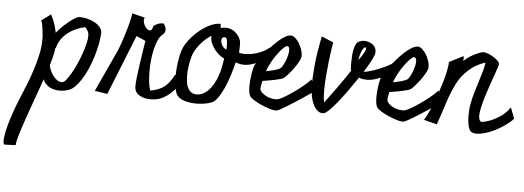

<svg xmlns="http://www.w3.org/2000/svg" viewBox="-212 -698 3499 1283"><g transform="rotate(5 1538.0 -57.0)"><path d="M204.1 -33.2Q214.8 -35.2 229.5 -54.2Q244.1 -73.2 260.3 -101.6Q276.4 -129.9 292 -164.6Q307.6 -199.2 319.8 -234.4Q332 -269.5 339.8 -301.3Q347.7 -333 347.7 -355.5Q347.7 -364.3 345.7 -374Q336.9 -399.4 321.3 -412.1Q252.9 -396.5 206.1 -359.4Q159.2 -322.3 142.6 -269.5Q138.7 -256.8 133.8 -250Q133.8 -242.2 132.8 -235.4Q131.8 -228.5 129.9 -220.7Q127 -205.1 121.6 -184.1Q116.2 -163.1 108.4 -137.7Q111.3 -121.1 119.6 -102.5Q127.9 -84 139.6 -68.4Q151.4 -52.7 165.5 -42.5Q179.7 -32.2 195.3 -32.2Q201.2 -32.2 204.1 -33.2ZM266.6 -473.6Q271.5 -475.6 276.9 -475.6Q282.2 -475.6 288.1 -475.6Q306.6 -475.6 331.5 -469.2Q356.4 -462.9 378.9 -451.2Q401.4 -439.5 416.5 -422.4Q431.6 -405.3 431.6 -383.8Q431.6 -372.1 429.7 -353Q427.7 -334 422.9 -309.1Q418 -284.2 410.6 -255.4Q403.3 -226.6 392.6 -196.3Q380.9 -160.2 364.3 -125Q347.7 -89.8 328.6 -60.5Q309.6 -31.2 288.6 -10.7Q267.6 9.8 246.1 15.6Q229.5 21.5 215.8 23.4Q202.1 25.4 188.5 25.4Q140.6 25.4 111.3 3.9Q82 -17.6 76.2 -41Q52.7 25.4 26.9 96.7Q1 168 -21 231.9Q-43 295.9 -57.6 344.2Q-72.3 392.6 -72.3 412.1V414.1L-148.4 417Q-155.3 411.1 -155.3 389.6Q-155.3 352.5 -134.8 278.3Q-114.3 204.1 -76.2 110.4Q-59.6 69.3 -38.6 18.6Q-17.6 -32.2 0.5 -86.9Q18.6 -141.6 31.2 -197.3Q43.9 -252.9 43.9 -303.7Q43.9 -311.5 43.9 -318.4Q43.9 -325.2 43 -332Q40 -365.2 36.1 -391.6Q32.2 -418 24.4 -430.7L86.9 -476.6Q97.7 -458 106 -437Q114.3 -416 119.1 -398.4Q125 -377.9 128.9 -357.4Q142.6 -375 161.1 -393.6Q179.7 -412.1 198.7 -428.2Q217.8 -444.3 235.8 -456.5Q253.9 -468.8 266.6 -473.6Z M992.2 -102.5Q981.4 -82 965.8 -61.5Q950.2 -41 930.2 -22.9Q910.2 -4.9 886.7 8.3Q863.3 21.5 837.9 26.4Q827.1 28.3 817.9 29.3Q808.6 30.3 798.8 30.3Q756.8 30.3 725.6 13.2Q694.3 -3.9 690.4 -39.1V-48.8Q690.4 -70.3 694.8 -109.9Q699.2 -149.4 705.6 -193.8Q711.9 -238.3 718.8 -281.7Q725.6 -325.2 730.5 -355.5L668.9 -382.8L507.8 19.5L422.9 6.8Q428.7 -6.8 445.3 -43Q461.9 -79.1 482.4 -123Q502.9 -167 522.9 -210.4Q543 -253.9 555.7 -282.2Q566.4 -308.6 579.1 -346.7Q591.8 -384.8 602.5 -422.4Q613.3 -460 620.1 -490.2Q627 -520.5 627 -531.2L712.9 -509.8Q710 -505.9 709 -501.5Q708 -497.1 708 -492.2Q708 -480.5 712.4 -469.2Q716.8 -458 723.1 -448.7Q729.5 -439.5 737.8 -433.6Q746.1 -427.7 753.9 -427.7Q759.8 -427.7 765.1 -433.1Q770.5 -438.5 772.5 -452.1Q773.4 -458 780.8 -463.4Q788.1 -468.8 797.4 -473.1Q806.6 -477.5 816.9 -480Q827.1 -482.4 834 -482.4Q843.8 -482.4 844.7 -478.5Q849.6 -471.7 854 -462.4Q858.4 -453.1 858.4 -442.4Q858.4 -431.6 854 -421.9Q849.6 -412.1 838.9 -404.3Q823.2 -392.6 811.5 -366.2Q799.8 -339.8 791.5 -305.7Q783.2 -271.5 779.3 -232.4Q775.4 -193.4 775.4 -155.3Q775.4 -118.2 779.3 -84Q783.2 -49.8 792 -27.3Q822.3 -33.2 844.7 -42Q867.2 -50.8 885.3 -64.9Q903.3 -79.1 918.5 -99.1Q933.6 -119.1 948.2 -148.4Z M1090.8 -30.3Q1094.7 -29.3 1102.5 -29.3Q1131.8 -29.3 1155.3 -44.9Q1178.7 -60.5 1196.3 -84Q1213.9 -107.4 1226.1 -134.3Q1238.3 -161.1 1244.1 -183.6Q1249 -196.3 1254.9 -224.1Q1260.7 -252 1265.6 -284.2Q1249 -290 1231.9 -304.2Q1214.8 -318.4 1200.2 -336.9Q1185.5 -355.5 1176.3 -377Q1167 -398.4 1167 -418Q1167 -424.8 1168 -428.7Q1145.5 -415 1125.5 -396.5Q1105.5 -377.9 1088.9 -356.9Q1072.3 -335.9 1060.5 -313Q1048.8 -290 1043.9 -268.6Q1038.1 -246.1 1033.2 -214.4Q1028.3 -182.6 1028.3 -149.4Q1028.3 -127 1031.2 -106.4Q1034.2 -85.9 1041.5 -69.8Q1048.8 -53.7 1061 -43Q1073.2 -32.2 1090.8 -30.3ZM1255.9 -425.8Q1245.1 -425.8 1240.2 -418.9Q1235.4 -412.1 1235.4 -402.3Q1235.4 -385.7 1246.1 -368.7Q1256.8 -351.6 1274.4 -344.7Q1275.4 -353.5 1275.4 -361.3Q1275.4 -369.1 1275.4 -377Q1275.4 -399.4 1271.5 -412.6Q1267.6 -425.8 1256.8 -425.8ZM1569.3 -327.1Q1522.5 -289.1 1478.5 -271.5Q1434.6 -253.9 1401.4 -253.9Q1376 -253.9 1343.8 -264.6Q1333 -218.8 1317.9 -171.9Q1302.7 -125 1284.7 -85.4Q1266.6 -45.9 1246.6 -18.6Q1226.6 8.8 1206.1 15.6Q1183.6 24.4 1157.2 28.3Q1130.9 32.2 1104.5 32.2Q1060.5 32.2 1022 19.5Q983.4 6.8 969.7 -21.5Q961.9 -38.1 957 -69.3Q952.1 -100.6 952.1 -137.7Q952.1 -167 955.1 -198.7Q958 -230.5 963.4 -259.8Q968.8 -289.1 977.1 -314Q985.4 -338.9 996.1 -355.5Q1012.7 -382.8 1038.1 -410.6Q1063.5 -438.5 1093.3 -460.9Q1123 -483.4 1155.3 -498Q1187.5 -512.7 1218.8 -512.7H1221.7L1224.6 -484.4Q1240.2 -490.2 1257.8 -490.2Q1293.9 -490.2 1321.8 -467.3Q1349.6 -444.3 1360.4 -409.2Q1362.3 -401.4 1362.3 -382.8Q1362.3 -369.1 1361.8 -354.5Q1361.3 -339.8 1360.4 -332Q1365.2 -330.1 1371.1 -329.1Q1380.9 -326.2 1401.4 -326.2Q1414.1 -326.2 1433.1 -328.6Q1452.1 -331.1 1474.1 -337.4Q1496.1 -343.8 1519.5 -355Q1543 -366.2 1564.5 -384.8Z M1677.7 -403.3Q1669.9 -403.3 1656.7 -391.6Q1643.6 -379.9 1628.4 -360.8Q1613.3 -341.8 1596.7 -316.4Q1580.1 -291 1567.4 -263.7Q1562.5 -253.9 1558.6 -244.1Q1554.7 -234.4 1550.8 -223.6Q1576.2 -228.5 1604 -235.8Q1631.8 -243.2 1645.5 -252Q1652.3 -256.8 1660.6 -271.5Q1668.9 -286.1 1676.3 -304.2Q1683.6 -322.3 1688.5 -342.3Q1693.4 -362.3 1693.4 -377Q1693.4 -387.7 1689.5 -395.5Q1685.5 -403.3 1677.7 -403.3ZM1894.5 -125Q1877 -112.3 1853.5 -96.2Q1830.1 -80.1 1804.2 -63Q1778.3 -45.9 1752.4 -29.3Q1726.6 -12.7 1704.6 0.5Q1682.6 13.7 1667 22Q1651.4 30.3 1646.5 31.2Q1643.6 32.2 1638.7 32.2Q1622.1 32.2 1595.2 23.9Q1568.4 15.6 1541 3.4Q1513.7 -8.8 1490.7 -22.9Q1467.8 -37.1 1460 -49.8Q1454.1 -60.5 1451.7 -77.6Q1449.2 -94.7 1449.2 -117.2Q1449.2 -136.7 1451.2 -158.7Q1453.1 -180.7 1456.5 -200.7Q1460 -220.7 1464.4 -237.3Q1468.8 -253.9 1474.6 -263.7Q1481.4 -277.3 1496.1 -298.3Q1510.7 -319.3 1529.8 -342.3Q1548.8 -365.2 1570.3 -388.7Q1591.8 -412.1 1613.3 -431.2Q1634.8 -450.2 1654.8 -462.4Q1674.8 -474.6 1690.4 -475.6Q1691.4 -475.6 1691.9 -476.1Q1692.4 -476.6 1694.3 -476.6Q1710 -476.6 1725.6 -462.9Q1741.2 -449.2 1752.9 -429.7Q1764.6 -410.2 1772 -388.2Q1779.3 -366.2 1779.3 -348.6Q1779.3 -339.8 1778.3 -335.9Q1774.4 -320.3 1760.7 -297.4Q1747.1 -274.4 1730.5 -252.4Q1713.9 -230.5 1698.2 -213.4Q1682.6 -196.3 1674.8 -190.4Q1668.9 -185.5 1653.8 -181.2Q1638.7 -176.8 1618.7 -172.4Q1598.6 -168 1576.2 -164.1Q1553.7 -160.2 1532.2 -157.2Q1528.3 -137.7 1526.4 -123.5Q1524.4 -109.4 1523.4 -103.5Q1525.4 -92.8 1535.2 -82Q1544.9 -71.3 1559.6 -62.5Q1574.2 -53.7 1592.3 -48.3Q1610.4 -43 1628.9 -43Q1632.8 -43 1637.2 -43Q1641.6 -43 1645.5 -43.9Q1663.1 -48.8 1692.4 -66.4Q1721.7 -84 1753.4 -106.4Q1785.2 -128.9 1814 -152.8Q1842.8 -176.8 1858.4 -195.3Z M2159.2 -352.5Q2162.1 -356.4 2169.9 -366.7Q2177.7 -377 2185.1 -389.2Q2192.4 -401.4 2198.2 -413.6Q2204.1 -425.8 2204.1 -432.6Q2204.1 -437.5 2201.2 -439.5Q2200.2 -440.4 2198.2 -440.4Q2192.4 -440.4 2185.5 -431.2Q2178.7 -421.9 2173.3 -408.2Q2168 -394.5 2164.1 -379.4Q2160.2 -364.3 2159.2 -352.5ZM2420.9 -305.7Q2399.4 -293 2376.5 -278.8Q2353.5 -264.6 2329.1 -252.9Q2304.7 -241.2 2278.8 -233.4Q2252.9 -225.6 2226.6 -225.6Q2213.9 -225.6 2200.7 -227.5Q2187.5 -229.5 2173.8 -235.4Q2144.5 -191.4 2112.3 -146.5Q2080.1 -101.6 2050.8 -64.9Q2021.5 -28.3 1997.6 -4.9Q1973.6 18.6 1961.9 21.5Q1958 22.5 1951.2 22.5Q1933.6 22.5 1918.5 10.3Q1903.3 -2 1891.6 -23.4Q1879.9 -44.9 1873 -74.7Q1866.2 -104.5 1865.2 -139.6Q1864.3 -142.6 1864.3 -147.5V-171.9Q1864.3 -207 1870.6 -284.2Q1877 -361.3 1902.3 -488.3L1982.4 -454.1Q1979.5 -445.3 1974.1 -410.6Q1968.8 -376 1963.4 -328.1Q1958 -280.3 1953.6 -227.5Q1949.2 -174.8 1949.2 -129.9Q1949.2 -104.5 1950.7 -84.5Q1952.1 -64.5 1956.1 -49.8Q1971.7 -71.3 1994.1 -101.1Q2016.6 -130.9 2039.1 -162.6Q2061.5 -194.3 2082.5 -224.6Q2103.5 -254.9 2117.2 -277.3Q2114.3 -284.2 2114.3 -292Q2113.3 -299.8 2113.3 -309.6Q2113.3 -319.3 2113.3 -330.1Q2113.3 -350.6 2114.7 -374Q2116.2 -397.5 2120.6 -418.9Q2125 -440.4 2133.3 -456.1Q2141.6 -471.7 2156.2 -476.6Q2169.9 -483.4 2187.5 -483.4Q2217.8 -483.4 2243.2 -465.8Q2268.6 -448.2 2268.6 -415V-410.2Q2265.6 -378.9 2201.2 -277.3H2203.1Q2215.8 -277.3 2242.7 -285.2Q2269.5 -293 2299.3 -304.7Q2329.1 -316.4 2356.9 -330.6Q2384.8 -344.7 2400.4 -358.4Z M2529.3 -403.3Q2521.5 -403.3 2508.3 -391.6Q2495.1 -379.9 2480 -360.8Q2464.8 -341.8 2448.2 -316.4Q2431.6 -291 2418.9 -263.7Q2414.1 -253.9 2410.2 -244.1Q2406.2 -234.4 2402.3 -223.6Q2427.7 -228.5 2455.6 -235.8Q2483.4 -243.2 2497.1 -252Q2503.9 -256.8 2512.2 -271.5Q2520.5 -286.1 2527.8 -304.2Q2535.2 -322.3 2540 -342.3Q2544.9 -362.3 2544.9 -377Q2544.9 -387.7 2541 -395.5Q2537.1 -403.3 2529.3 -403.3ZM2746.1 -125Q2728.5 -112.3 2705.1 -96.2Q2681.6 -80.1 2655.8 -63Q2629.9 -45.9 2604 -29.3Q2578.1 -12.7 2556.2 0.5Q2534.2 13.7 2518.6 22Q2502.9 30.3 2498 31.2Q2495.1 32.2 2490.2 32.2Q2473.6 32.2 2446.8 23.9Q2419.9 15.6 2392.6 3.4Q2365.2 -8.8 2342.3 -22.9Q2319.3 -37.1 2311.5 -49.8Q2305.7 -60.5 2303.2 -77.6Q2300.8 -94.7 2300.8 -117.2Q2300.8 -136.7 2302.7 -158.7Q2304.7 -180.7 2308.1 -200.7Q2311.5 -220.7 2315.9 -237.3Q2320.3 -253.9 2326.2 -263.7Q2333 -277.3 2347.7 -298.3Q2362.3 -319.3 2381.3 -342.3Q2400.4 -365.2 2421.9 -388.7Q2443.4 -412.1 2464.8 -431.2Q2486.3 -450.2 2506.3 -462.4Q2526.4 -474.6 2542 -475.6Q2543 -475.6 2543.5 -476.1Q2543.9 -476.6 2545.9 -476.6Q2561.5 -476.6 2577.1 -462.9Q2592.8 -449.2 2604.5 -429.7Q2616.2 -410.2 2623.5 -388.2Q2630.9 -366.2 2630.9 -348.6Q2630.9 -339.8 2629.9 -335.9Q2626 -320.3 2612.3 -297.4Q2598.6 -274.4 2582 -252.4Q2565.4 -230.5 2549.8 -213.4Q2534.2 -196.3 2526.4 -190.4Q2520.5 -185.5 2505.4 -181.2Q2490.2 -176.8 2470.2 -172.4Q2450.2 -168 2427.7 -164.1Q2405.3 -160.2 2383.8 -157.2Q2379.9 -137.7 2377.9 -123.5Q2376 -109.4 2375 -103.5Q2377 -92.8 2386.7 -82Q2396.5 -71.3 2411.1 -62.5Q2425.8 -53.7 2443.8 -48.3Q2461.9 -43 2480.5 -43Q2484.4 -43 2488.8 -43Q2493.2 -43 2497.1 -43.9Q2514.6 -48.8 2543.9 -66.4Q2573.2 -84 2605 -106.4Q2636.7 -128.9 2665.5 -152.8Q2694.3 -176.8 2710 -195.3Z M2761.7 -390.6Q2788.1 -404.3 2808.6 -415Q2826.2 -423.8 2841.3 -431.6Q2856.4 -439.5 2858.4 -439.5Q2858.4 -434.6 2858.9 -431.6Q2859.4 -428.7 2859.4 -425.8Q2859.4 -420.9 2858.9 -416Q2858.4 -411.1 2857.4 -406.2Q2886.7 -433.6 2920.4 -451.7Q2954.1 -469.7 2983.4 -477.5H2988.3Q2999 -477.5 3017.6 -470.7Q3036.1 -463.9 3053.7 -453.1Q3071.3 -442.4 3084.5 -430.2Q3097.7 -418 3097.7 -407.2Q3097.7 -400.4 3090.3 -378.4Q3083 -356.4 3071.8 -325.2Q3060.5 -293.9 3047.4 -256.3Q3034.2 -218.8 3022.9 -181.2Q3011.7 -143.6 3003.9 -109.9Q2996.1 -76.2 2996.1 -51.8Q2996.1 -35.2 3001 -24.4Q3005.9 -13.7 3016.6 -11.7Q3052.7 -17.6 3085.9 -32.2Q3114.3 -44.9 3146 -66.9Q3177.7 -88.9 3202.1 -126L3230.5 -51.8Q3207 -26.4 3175.3 -4.4Q3143.6 17.6 3110.4 34.2Q3077.1 50.8 3044.4 60.1Q3011.7 69.3 2987.3 69.3Q2963.9 69.3 2951.2 59.6Q2937.5 49.8 2931.2 19.5Q2924.8 -10.7 2924.8 -47.9Q2924.8 -67.4 2926.3 -86.4Q2927.7 -105.5 2931.6 -125Q2938.5 -165 2951.2 -207Q2963.9 -249 2976.1 -287.6Q2988.3 -326.2 2997.1 -357.9Q3005.9 -389.6 3006.8 -409.2Q2944.3 -389.6 2895.5 -345.7Q2846.7 -301.8 2820.3 -247.1Q2788.1 -181.6 2766.1 -110.8Q2744.1 -40 2718.8 30.3L2630.9 7.8Q2643.6 -11.7 2658.2 -42.5Q2672.9 -73.2 2687 -110.4Q2701.2 -147.5 2714.8 -187.5Q2728.5 -227.5 2739.3 -264.6Q2750 -301.8 2756.3 -334Q2762.7 -366.2 2763.7 -387.7L2761.7 -390.6Z"/></g></svg>

Font: Miniver
Style: Regular
Weight: 400
Designer: Dathan Boardman
Foundry: Open Window
Version: Version 1.000